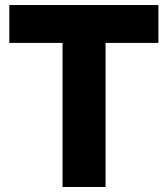

<svg xmlns="http://www.w3.org/2000/svg" viewBox="-20 -743 666 763"><path d="M17 -572.5V-723H609.5V-572.5H399.5V0H228.5V-572.5Z"/></svg>

Font: Public Sans ExtraBold
Style: Regular
Weight: 800
Designer: The Public Sans Project Authors: Dan O. Williams and USWDS (Libre Franklin designed by Pablo Impallari and Rodrigo Fuenz
Version: Version 1.007